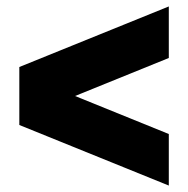

<svg xmlns="http://www.w3.org/2000/svg" viewBox="-20 -592 584 596"><path d="M504 -16V-176L213 -294L504 -412V-572L40 -384V-204Z"/></svg>

Font: Geist Black
Style: Regular
Weight: 400
Designer: Basement.studio, Andrés Briganti, Mateo Zaragoza
Foundry: Basement.studio, Vercel, Andrés Briganti, Guido Ferreyra, Mateo Zaragoza
Version: Version 1.401